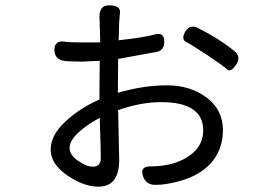

<svg xmlns="http://www.w3.org/2000/svg" viewBox="-20 -645 1040 720"><path d="M356 -486 353 -583Q353 -625 389 -625Q433 -625 430 -597Q426 -568 425 -494Q524 -505 559.5 -515.5Q595 -526 596 -490.5Q597 -455 565 -450L423 -424L422 -297Q518 -325 606 -325Q694 -325 755 -279Q816 -233 816 -157Q816 -81 767 -29Q718 23 620 42Q590 48 568 48Q528 51 516 15Q504 -21 544 -21Q643 -21 702 -70Q742 -104 742 -156Q742 -262 584 -262Q508 -262 423 -232L427 -45Q427 55 349 55Q294 55 232 12.5Q170 -30 170 -84Q170 -138 225 -189Q280 -240 353 -272V-305L354 -417L289 -414Q257 -414 226 -416Q185 -420 184 -457Q184 -494 221 -489Q240 -486 275 -486ZM675 -527Q693 -556 724 -539Q802 -500 857 -455Q886 -433 865.5 -402.5Q845 -372 831.5 -385Q818 -398 758.5 -437.5Q699 -477 678.5 -487.5Q658 -498 675 -527ZM354 -203Q306 -178 273.5 -147.5Q241 -117 241 -90.5Q241 -64 272.5 -42Q304 -20 328 -20Q358 -20 358 -51.5Q358 -83 354 -203Z"/></svg>

Font: Raw Maruko Gothic CJK TC
Style: Regular
Weight: 400
Version: Version 1.001